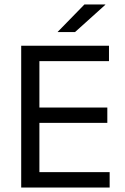

<svg xmlns="http://www.w3.org/2000/svg" viewBox="-20 -845 563 865"><path d="M157.5 0H75.5V-639H157.5ZM474 0H100V-69.5H474ZM463.5 -291.5H122.5V-360.5H463.5ZM471 -569.5H99.5V-639H471ZM240 -701.5 360.5 -825H454.5V-823.5L318 -700.5H240Z"/></svg>

Font: Anek Malayalam Medium
Style: Regular
Weight: 400
Version: Version 1.003